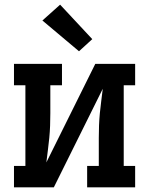

<svg xmlns="http://www.w3.org/2000/svg" viewBox="-20 -804 640 824"><path d="M40 0V-92H89V-438H40V-530H246V-438H196V-318Q196 -291 195 -264.5Q194 -238 191.5 -212Q189 -186 185.5 -159.5Q182 -133 179 -107L389 -530H560V-438H511V-92H560V0H354V-92H404V-212Q404 -239 405 -265.5Q406 -292 408.5 -318Q411 -344 414.5 -370.5Q418 -397 421 -423L211 0ZM319 -584 162 -716 238 -784 376 -636Z"/></svg>

Font: Iosevka Curly Slab SmBdEx
Style: Regular
Weight: 600
Width: 7
Monospace: yes
Designer: Belleve Invis
Foundry: Belleve Invis
Version: Version 11.1.0; ttfautohint (v1.8.3)